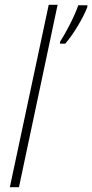

<svg xmlns="http://www.w3.org/2000/svg" viewBox="-20 -780 384 800"><path d="M21 0H59L220 -760H183ZM230 -606V-598H252C288 -640 328 -708 344 -751V-758H306C292 -715 255 -644 230 -606Z"/></svg>

Font: Noto Sans SemiCondensed ExtraLight
Style: Italic
Weight: 200
Width: 4
Italic angle: -12°
Designer: Monotype Design Team
Foundry: Monotype Imaging Inc.
Version: Version 2.013